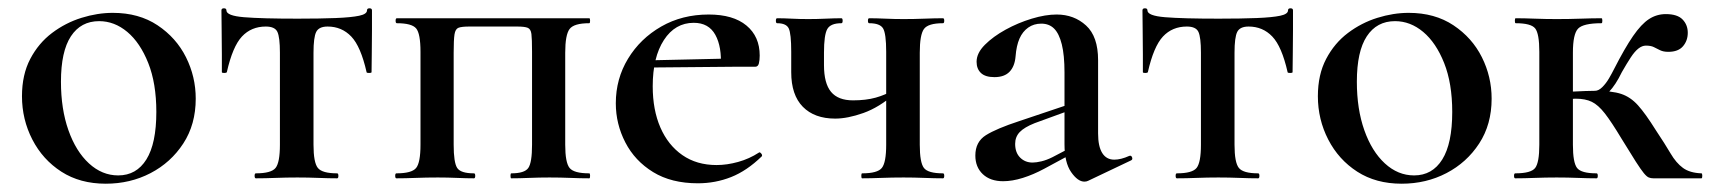

<svg xmlns="http://www.w3.org/2000/svg" viewBox="-20 -430 4125 463"><path d="M235 13Q173 13 128 -16Q83 -45 58 -93.5Q33 -142 33 -198Q33 -250 53 -288Q73 -326 105.5 -350.5Q138 -375 176.5 -387Q215 -399 252 -399Q315 -399 360 -369Q405 -339 428.5 -292Q452 -245 452 -192Q452 -130 422 -84Q392 -38 343 -12.5Q294 13 235 13ZM265 -7Q309 -7 333 -45.5Q357 -84 357 -160Q357 -229 337.5 -278Q318 -327 287 -353Q256 -379 219 -379Q175 -379 151 -342.5Q127 -306 127 -233Q127 -167 145 -116Q163 -65 194.5 -36Q226 -7 265 -7Z M597 0Q594 0 594 -6Q594 -12 597 -12Q634 -12 644.5 -25Q655 -38 655 -81V-303Q655 -340 649 -353Q643 -366 621 -366Q586 -366 563.5 -342Q541 -318 527 -256Q526 -254 520.5 -254Q515 -254 515 -256Q515 -270 515 -298.5Q515 -327 514.5 -357Q514 -387 514 -405Q514 -410 520 -410Q526 -410 526 -405Q526 -392 568.5 -388.5Q611 -385 698 -385Q752 -385 789.5 -386.5Q827 -388 846 -392Q865 -396 865 -405Q865 -410 871 -410Q877 -410 877 -405Q877 -387 877 -357Q877 -327 876.5 -298.5Q876 -270 876 -256Q876 -254 870 -254Q864 -254 864 -256Q850 -318 827 -342Q804 -366 770 -366Q749 -366 742.5 -353Q736 -340 736 -303V-81Q736 -38 746.5 -25Q757 -12 793 -12Q796 -12 796 -6Q796 0 793 0Q773 0 748 -1Q723 -2 697 -2Q670 -2 644.5 -1Q619 0 597 0Z M1401 -12Q1403 -12 1403 -6Q1403 0 1401 0Q1380 0 1355.5 -1Q1331 -2 1305 -2Q1280 -2 1256 -1Q1232 0 1213 0Q1211 0 1211 -6Q1211 -12 1213 -12Q1245 -12 1254 -25Q1263 -38 1263 -81V-305Q1263 -336 1261.5 -348Q1260 -360 1252.5 -363Q1245 -366 1227 -366H1112Q1093 -366 1085.5 -363Q1078 -360 1076 -347Q1074 -334 1074 -303V-81Q1074 -38 1082.5 -25Q1091 -12 1123 -12Q1126 -12 1126 -6Q1126 0 1123 0Q1105 0 1082 -1Q1059 -2 1036 -2Q1008 -2 982.5 -1Q957 0 936 0Q933 0 933 -6Q933 -12 936 -12Q973 -12 983.5 -25Q994 -38 994 -81V-305Q994 -349 983.5 -361.5Q973 -374 937 -374Q934 -374 934 -380Q934 -386 937 -386H1401Q1403 -386 1403 -380Q1403 -374 1401 -374Q1364 -374 1353.5 -360Q1343 -346 1343 -303V-81Q1343 -38 1353.5 -25Q1364 -12 1401 -12Z M1663 12Q1599 12 1555 -15Q1511 -42 1488 -86.5Q1465 -131 1465 -181Q1465 -240 1494.5 -288.5Q1524 -337 1574.5 -366Q1625 -395 1689 -395Q1748 -395 1780 -368.5Q1812 -342 1812 -296Q1812 -285 1810 -277Q1808 -269 1801 -269H1718Q1721 -317 1705 -346Q1689 -375 1653 -375Q1608 -375 1581 -333.5Q1554 -292 1554 -222Q1554 -165 1572.5 -122.5Q1591 -80 1625.5 -56Q1660 -32 1708 -32Q1733 -32 1760 -39.5Q1787 -47 1810 -62Q1812 -64 1815.5 -60Q1819 -56 1817 -53Q1781 -18 1743 -3Q1705 12 1663 12ZM1525 -267 1524 -284 1746 -289V-269Z M2117 -81V-305Q2117 -349 2109.5 -361.5Q2102 -374 2076 -374Q2073 -374 2073 -380Q2073 -386 2076 -386Q2093 -386 2115 -385Q2137 -384 2159 -384Q2184 -384 2209.5 -385Q2235 -386 2254 -386Q2257 -386 2257 -380Q2257 -374 2254 -374Q2218 -374 2208 -360Q2198 -346 2198 -303V-81Q2198 -38 2208 -25Q2218 -12 2254 -12Q2257 -12 2257 -6Q2257 0 2254 0Q2234 0 2209 -1Q2184 -2 2159 -2Q2131 -2 2105 -1Q2079 0 2059 0Q2057 0 2057 -6Q2057 -12 2059 -12Q2096 -12 2106.5 -25Q2117 -38 2117 -81ZM1967 -303Q1967 -294 1967 -287Q1967 -280 1967 -273Q1967 -229 1984 -208.5Q2001 -188 2037 -188Q2068 -188 2091.5 -194.5Q2115 -201 2135 -213L2138 -204Q2100 -171 2062 -157.5Q2024 -144 1994 -144Q1944 -144 1916 -172.5Q1888 -201 1888 -256V-305Q1888 -349 1882 -361.5Q1876 -374 1854 -374Q1851 -374 1851 -380Q1851 -386 1854 -386Q1870 -386 1889 -385Q1908 -384 1929 -384Q1950 -384 1971.5 -385Q1993 -386 2009 -386Q2012 -386 2012 -380Q2012 -374 2009 -374Q1983 -374 1975 -360Q1967 -346 1967 -303Z M2604 6Q2600 8 2595 8Q2579 8 2563 -15Q2547 -38 2547 -82V-255Q2547 -297 2540.5 -323Q2534 -349 2522 -361Q2510 -373 2491 -373Q2473 -373 2459.5 -363.5Q2446 -354 2438.5 -337Q2431 -320 2429 -294Q2427 -270 2414.5 -257Q2402 -244 2378 -244Q2356 -244 2345.5 -254Q2335 -264 2335 -281Q2335 -302 2355 -322Q2375 -342 2405 -358.5Q2435 -375 2468 -385Q2501 -395 2528 -395Q2570 -395 2599 -368.5Q2628 -342 2628 -285V-108Q2628 -77 2638 -61Q2648 -45 2667 -45Q2683 -45 2703 -54Q2708 -56 2710 -50.5Q2712 -45 2707 -43ZM2399 7Q2368 7 2350 -10Q2332 -27 2332 -55Q2332 -88 2357.5 -104Q2383 -120 2438 -138L2557 -178L2560 -164L2475 -133Q2450 -123 2439 -111.5Q2428 -100 2428 -83Q2428 -62 2440 -50Q2452 -38 2470 -38Q2479 -38 2491.5 -41Q2504 -44 2518 -51L2583 -85L2585 -70L2498 -23Q2472 -9 2446.5 -1Q2421 7 2399 7Z M2818 0Q2815 0 2815 -6Q2815 -12 2818 -12Q2855 -12 2865.5 -25Q2876 -38 2876 -81V-303Q2876 -340 2870 -353Q2864 -366 2842 -366Q2807 -366 2784.5 -342Q2762 -318 2748 -256Q2747 -254 2741.5 -254Q2736 -254 2736 -256Q2736 -270 2736 -298.5Q2736 -327 2735.5 -357Q2735 -387 2735 -405Q2735 -410 2741 -410Q2747 -410 2747 -405Q2747 -392 2789.5 -388.5Q2832 -385 2919 -385Q2973 -385 3010.5 -386.5Q3048 -388 3067 -392Q3086 -396 3086 -405Q3086 -410 3092 -410Q3098 -410 3098 -405Q3098 -387 3098 -357Q3098 -327 3097.5 -298.5Q3097 -270 3097 -256Q3097 -254 3091 -254Q3085 -254 3085 -256Q3071 -318 3048 -342Q3025 -366 2991 -366Q2970 -366 2963.5 -353Q2957 -340 2957 -303V-81Q2957 -38 2967.5 -25Q2978 -12 3014 -12Q3017 -12 3017 -6Q3017 0 3014 0Q2994 0 2969 -1Q2944 -2 2918 -2Q2891 -2 2865.5 -1Q2840 0 2818 0Z M3360 13Q3298 13 3253 -16Q3208 -45 3183 -93.5Q3158 -142 3158 -198Q3158 -250 3178 -288Q3198 -326 3230.5 -350.5Q3263 -375 3301.5 -387Q3340 -399 3377 -399Q3440 -399 3485 -369Q3530 -339 3553.5 -292Q3577 -245 3577 -192Q3577 -130 3547 -84Q3517 -38 3468 -12.5Q3419 13 3360 13ZM3390 -7Q3434 -7 3458 -45.5Q3482 -84 3482 -160Q3482 -229 3462.5 -278Q3443 -327 3412 -353Q3381 -379 3344 -379Q3300 -379 3276 -342.5Q3252 -306 3252 -233Q3252 -167 3270 -116Q3288 -65 3319.5 -36Q3351 -7 3390 -7Z M3634 0Q3631 0 3631 -6Q3631 -12 3634 -12Q3672 -12 3682 -25Q3692 -38 3692 -81V-305Q3692 -349 3682 -361.5Q3672 -374 3635 -374Q3633 -374 3633 -380Q3633 -386 3635 -386Q3655 -386 3681 -385Q3707 -384 3734 -384Q3764 -384 3792 -385Q3820 -386 3842 -386Q3844 -386 3844 -380Q3844 -374 3842 -374Q3798 -374 3785.5 -361Q3773 -348 3773 -303V-81Q3773 -38 3783 -25Q3793 -12 3830 -12Q3833 -12 3833 -6Q3833 0 3830 0Q3810 0 3785 -1Q3760 -2 3734 -2Q3707 -2 3681 -1Q3655 0 3634 0ZM3967 0Q3961 0 3956 -2Q3951 -4 3944 -12.5Q3937 -21 3924.5 -40.5Q3912 -60 3890 -96Q3866 -136 3850 -156.5Q3834 -177 3818.5 -184.5Q3803 -192 3780 -192Q3762 -192 3740 -189L3739 -207Q3752 -208 3769.5 -209Q3787 -210 3803 -210.5Q3819 -211 3826 -211Q3867 -211 3889.5 -203.5Q3912 -196 3930 -176Q3948 -156 3973 -116Q3995 -83 4008.5 -60Q4022 -37 4038.5 -25Q4055 -13 4083 -12Q4085 -12 4085 -6Q4085 0 4083 0ZM3826 -192V-211Q3835 -211 3844 -220Q3853 -229 3860 -241Q3867 -253 3872 -263Q3898 -314 3918 -343Q3938 -372 3956.5 -384Q3975 -396 3997 -396Q4025 -396 4037.5 -383Q4050 -370 4050 -351Q4050 -332 4038.5 -318.5Q4027 -305 4003 -305Q3991 -305 3983 -309Q3975 -313 3968 -316.5Q3961 -320 3949 -320Q3940 -320 3931 -313Q3922 -306 3912.5 -291.5Q3903 -277 3891 -256Q3876 -225 3860 -208.5Q3844 -192 3826 -192Z"/></svg>

Font: Cormorant SemiBold
Style: Regular
Weight: 600
Designer: Christian Thalmann (Catharsis Fonts)
Foundry: Catharsis Fonts
Version: Version 4.000